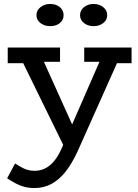

<svg xmlns="http://www.w3.org/2000/svg" viewBox="-20 -711 694 969"><path d="M155 238Q125 238 101.5 231.5Q78 225 57 213.5Q36 202 16 189L56 114Q75 127 99.5 139Q124 151 155 151Q183 151 207.5 139Q232 127 253 102Q274 77 292 36L506 -454H598L372 52Q344 113 312 154Q280 195 241 216.5Q202 238 155 238ZM316 55 79 -429H188L382 1ZM19 -392V-471H283V-399H133L127 -392ZM405 -399V-471H644V-392H539L534 -399ZM452 -579Q424 -579 404 -594.5Q384 -610 384 -634Q384 -659 404 -675Q424 -691 452 -691Q481 -691 501 -675Q521 -659 521 -634Q521 -610 501 -594.5Q481 -579 452 -579ZM233 -579Q205 -579 184.5 -594.5Q164 -610 164 -634Q164 -659 184.5 -675Q205 -691 233 -691Q263 -691 282 -675Q301 -659 301 -634Q301 -610 282 -594.5Q263 -579 233 -579Z"/></svg>

Font: BioRhyme
Style: Regular
Weight: 400
Designer: Aoife Mooney
Foundry: Aoife Mooney Type
Version: Version 1.600;gftools[0.9.33]